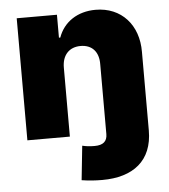

<svg xmlns="http://www.w3.org/2000/svg" viewBox="-53 -585 732 831"><g transform="rotate(-5 313.5 -169.0)"><path d="M392.6 -299.8V2.9C392.6 34.2 375 49.8 337.9 49.8C316.4 49.8 300.8 47.9 284.2 43.9L268.6 192.4C299.8 197.3 328.1 199.2 358.4 199.2C492.2 199.2 577.1 134.8 577.1 2.9V-337.9C578.1 -455.1 504.9 -537.1 392.6 -537.1C314.5 -537.1 253.9 -497.1 230.5 -430.7H224.6V-530.3H49.8V0H234.4V-299.8C234.4 -354.5 265.6 -386.7 314.5 -386.7C364.3 -386.7 393.6 -354.5 392.6 -299.8Z"/></g></svg>

Font: Pretendard Black
Style: Regular
Weight: 900
Designer: Base glyphs from Inter by Rasmus Andersson; Hangeul glyphs from Noto Sans CJK(Source Han Sans) by Jang Soo-young and Kan
Foundry: Kil Hyung-jin
Version: Version 1.309;Glyphs 3.2 (3225)